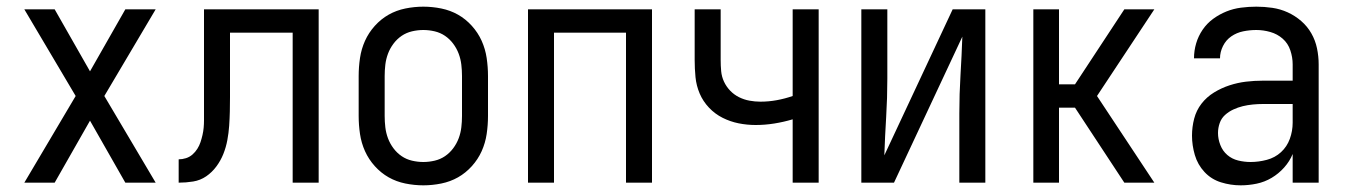

<svg xmlns="http://www.w3.org/2000/svg" viewBox="-20 -548 4040 576"><path d="M53 0 207 -260 53 -520H144L250 -334L356 -520H447L293 -260L447 0H356L250 -186L144 0Z M516 0V-70Q527 -70 538 -73.5Q549 -77 557.5 -84.5Q566 -92 572 -101.5Q578 -111 581.5 -121.5Q585 -132 587.5 -143Q590 -154 591 -165Q592 -176 592 -187Q592 -198 592 -209V-520H936V0H858V-450H670V-256Q670 -235 669.5 -213.5Q669 -192 667.5 -170.5Q666 -149 662 -127.5Q658 -106 650 -86Q642 -66 629 -48.5Q616 -31 598.5 -19Q581 -7 559.5 -3.5Q538 0 516 0Z M1250 8Q1223 8 1196 2.5Q1169 -3 1146 -16Q1123 -29 1104.5 -49.5Q1086 -70 1075 -94.5Q1064 -119 1060 -146Q1056 -173 1056 -200V-320Q1056 -347 1060 -374Q1064 -401 1075 -425.5Q1086 -450 1104.5 -470.5Q1123 -491 1146 -504Q1169 -517 1196 -522.5Q1223 -528 1250 -528Q1277 -528 1304 -522.5Q1331 -517 1354 -504Q1377 -491 1395.5 -470.5Q1414 -450 1425 -425.5Q1436 -401 1440 -374Q1444 -347 1444 -320V-200Q1444 -173 1440 -146Q1436 -119 1425 -94.5Q1414 -70 1395.5 -49.5Q1377 -29 1354 -16Q1331 -3 1304 2.5Q1277 8 1250 8ZM1250 -62Q1267 -62 1284 -66Q1301 -70 1315 -79.5Q1329 -89 1339.5 -103Q1350 -117 1356 -133Q1362 -149 1364 -166Q1366 -183 1366 -200V-320Q1366 -337 1364 -354Q1362 -371 1356 -387Q1350 -403 1339.5 -417Q1329 -431 1315 -440.5Q1301 -450 1284 -454Q1267 -458 1250 -458Q1233 -458 1216 -454Q1199 -450 1185 -440.5Q1171 -431 1160.5 -417Q1150 -403 1144 -387Q1138 -371 1136 -354Q1134 -337 1134 -320V-200Q1134 -183 1136 -166Q1138 -149 1144 -133Q1150 -117 1160.5 -103Q1171 -89 1185 -79.5Q1199 -70 1216 -66Q1233 -62 1250 -62Z M1564 0V-520H1936V0H1858V-450H1642V0Z M2358 0V-190Q2331 -182 2303 -177.5Q2275 -173 2247 -173Q2221 -173 2196 -178Q2171 -183 2148 -194.5Q2125 -206 2107 -225Q2089 -244 2079 -267.5Q2069 -291 2066.5 -316.5Q2064 -342 2064 -368V-520H2142V-368Q2142 -351 2143.5 -334.5Q2145 -318 2152 -303Q2159 -288 2170.5 -276Q2182 -264 2197 -256.5Q2212 -249 2228.5 -246Q2245 -243 2261 -243Q2286 -243 2310.5 -247.5Q2335 -252 2358 -260V-520H2436V0Z M2564 0V-520H2642V-312Q2642 -254 2638.5 -197Q2635 -140 2633 -82L2838 -520H2936V0H2858V-208Q2858 -266 2861.5 -323Q2865 -380 2867 -438L2662 0Z M3080 0V-520H3157V-295H3205L3353 -520H3443L3271 -260L3443 0H3353L3205 -225H3157V0Z M3702 8Q3672 8 3643 -1Q3614 -10 3593.5 -32Q3573 -54 3564.5 -83Q3556 -112 3556 -141Q3556 -167 3562.5 -192Q3569 -217 3584.5 -237Q3600 -257 3622 -270.5Q3644 -284 3668.5 -292Q3693 -300 3718 -303Q3743 -306 3769 -306H3858V-355Q3858 -376 3851 -397Q3844 -418 3828 -432Q3812 -446 3791 -452Q3770 -458 3749 -458Q3729 -458 3709.5 -454Q3690 -450 3674 -439Q3658 -428 3649 -410Q3640 -392 3640 -373H3562Q3562 -396 3568.5 -418Q3575 -440 3588 -459Q3601 -478 3619.5 -491.5Q3638 -505 3659 -513.5Q3680 -522 3703 -525Q3726 -528 3749 -528Q3773 -528 3797 -524.5Q3821 -521 3843 -511Q3865 -501 3883.5 -485Q3902 -469 3914 -448Q3926 -427 3931 -403Q3936 -379 3936 -355V0H3858V-86Q3849 -64 3832.5 -45.5Q3816 -27 3795 -14.5Q3774 -2 3750 3Q3726 8 3702 8ZM3732 -62Q3756 -62 3780.5 -68.5Q3805 -75 3823 -91.5Q3841 -108 3849.5 -131.5Q3858 -155 3858 -180V-236H3769Q3754 -236 3738.5 -234.5Q3723 -233 3708.5 -229.5Q3694 -226 3680 -219.5Q3666 -213 3655 -203Q3644 -193 3639 -178.5Q3634 -164 3634 -149Q3634 -131 3641 -113Q3648 -95 3662 -83Q3676 -71 3694.5 -66.5Q3713 -62 3732 -62Z"/></svg>

Font: Iosevka www.saffi
Style: Regular
Weight: 400
Monospace: yes
Designer: Belleve Invis
Foundry: Belleve Invis
Version: Version 22.0.2; ttfautohint (v1.8.3)